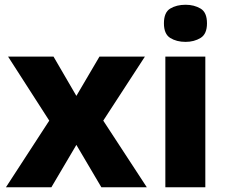

<svg xmlns="http://www.w3.org/2000/svg" viewBox="-20 -787 956 807"><path d="M187 -280 14 -549H205L301 -384L398 -549H589L414 -280L597 0H406L301 -178L196 0H5Z M760 -767Q796 -767 823 -751Q850 -735 850 -689Q850 -644 823 -627.5Q796 -611 760 -611Q722 -611 695.5 -627.5Q669 -644 669 -689Q669 -735 695.5 -751Q722 -767 760 -767ZM843 -549V0H675V-549Z"/></svg>

Font: Noto Sans Kannada ExtraBold
Style: Regular
Weight: 800
Designer: Jelle Bosma - Monotype Design Team
Foundry: Monotype Imaging Inc.
Version: Version 2.005; ttfautohint (v1.8.4.7-5d5b)